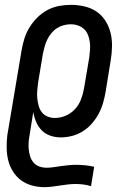

<svg xmlns="http://www.w3.org/2000/svg" viewBox="-20 -558 540 791"><path d="M162 213Q136 213 111 206Q86 199 66.5 184.5Q47 170 33.5 148.5Q20 127 14 103Q8 79 7.5 52.5Q7 26 10 0L69 -351Q73 -375 80.5 -399Q88 -423 101.5 -445Q115 -467 134 -486Q153 -505 176 -517Q199 -529 223.5 -533.5Q248 -538 273 -538Q301 -538 328.5 -531.5Q356 -525 378 -510Q400 -495 414.5 -472Q429 -449 435.5 -422.5Q442 -396 441.5 -367Q441 -338 436 -309L415 -179Q411 -156 404.5 -133.5Q398 -111 386.5 -89.5Q375 -68 358.5 -49Q342 -30 321 -17Q300 -4 277 2Q254 8 230 8Q208 8 187.5 1Q167 -6 152.5 -20.5Q138 -35 129.5 -54.5Q121 -74 117 -96L102 -2Q99 13 98 28.5Q97 44 98.5 58.5Q100 73 104.5 87Q109 101 118.5 112Q128 123 142 128Q156 133 172 133Q187 133 202.5 130.5Q218 128 233 126Q248 124 263.5 122.5Q279 121 295 121Q313 121 331.5 123Q350 125 368 129L355 209Q339 204 323 202Q307 200 291 200Q275 200 258.5 202Q242 204 226 206.5Q210 209 194 211Q178 213 162 213ZM206 -72Q229 -72 251 -81.5Q273 -91 289 -108.5Q305 -126 313.5 -148Q322 -170 326 -193L348 -323Q350 -338 351 -354Q352 -370 350 -385Q348 -400 342.5 -414Q337 -428 326.5 -438Q316 -448 301.5 -453Q287 -458 271 -458Q257 -458 242 -454Q227 -450 214 -441.5Q201 -433 191 -420.5Q181 -408 174.5 -394.5Q168 -381 164 -366.5Q160 -352 157 -338L137 -218Q135 -202 133.5 -185.5Q132 -169 133.5 -153.5Q135 -138 139 -123Q143 -108 152 -96Q161 -84 175.5 -78Q190 -72 206 -72Z"/></svg>

Font: Iosevka Curly Slab MdObl
Style: Regular
Weight: 500
Italic angle: -9°
Monospace: yes
Designer: Belleve Invis
Foundry: Belleve Invis
Version: Version 11.0.0; ttfautohint (v1.8.3)